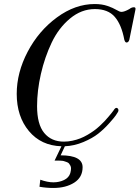

<svg xmlns="http://www.w3.org/2000/svg" viewBox="-20 -717 693 953"><path d="M645 -681Q655 -681 652 -668L622 -520Q618 -506 608 -506Q601 -506 597 -520Q583 -595 549.5 -633.5Q516 -672 451 -672Q384 -672 327.5 -625Q271 -578 236.5 -505.5Q202 -433 183 -350Q164 -267 164 -190Q164 -100 199.5 -57Q235 -14 297 -14Q318 -14 339 -18.5Q360 -23 378 -30Q396 -37 414 -47.5Q432 -58 446.5 -68.5Q461 -79 474.5 -91.5Q488 -104 498.5 -115Q509 -126 518 -137Q527 -148 533 -155Q539 -162 543 -168L547 -174Q555 -185 563 -180Q571 -173 566 -162Q562 -155 554.5 -144Q547 -133 521.5 -104.5Q496 -76 467.5 -53.5Q439 -31 394 -12Q349 7 302 9L281 54Q390 54 390 113Q390 163 348.5 189.5Q307 216 245 216Q210 216 176 210L180 175Q216 188 245 188Q274 188 298 176.5Q322 165 329 142Q332 130 332.5 121Q333 112 329.5 105.5Q326 99 322.5 94.5Q319 90 310 87Q301 84 296.5 82.5Q292 81 280.5 80.5Q269 80 265.5 80Q262 80 251 80L285 9Q184 6 123.5 -66.5Q63 -139 63 -251Q63 -357 117.5 -460.5Q172 -564 262.5 -630.5Q353 -697 450 -697Q486 -697 513.5 -687.5Q541 -678 557.5 -668Q574 -658 583 -658Q597 -658 622 -672Q633 -681 645 -681Z"/></svg>

Font: HK Venetian
Style: Italic
Weight: 400
Italic angle: -12°
Version: Version 1.000;PS 001.000;hotconv 1.0.88;makeotf.lib2.5.64775